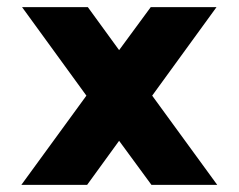

<svg xmlns="http://www.w3.org/2000/svg" viewBox="-20 -520 671 540"><path d="M223 -251 42 -500H227L315 -379L404 -500H589L408 -251L591 0H406L315 -124L225 0H40Z"/></svg>

Font: Urbanist
Style: Regular
Weight: 400
Designer: Corey Hu
Foundry: Corey Hu
Version: Version 1.2; befe77262ef67d88f1d94aa3d2e49ef1327b4483